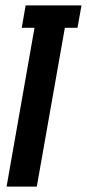

<svg xmlns="http://www.w3.org/2000/svg" viewBox="-20 -695 324 715"><path d="M4.5 0 108.5 -591.5H61L75.5 -675H283.5L268.5 -591.5H221.5L117 0Z"/></svg>

Font: Anybody UltraCondensed SemiBold
Style: Italic
Weight: 600
Width: 1
Italic angle: -10°
Designer: Tyler Finck
Foundry: Etcetera Type Company
Version: Version 1.010; ttfautohint (v1.8.3) -l 8 -r 50 -G 200 -x 14 